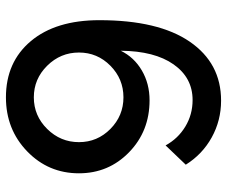

<svg xmlns="http://www.w3.org/2000/svg" viewBox="-79 -676 765 647"><g transform="rotate(90 303.5 -352.5)"><path d="M318 -474Q262 -474 217.5 -448Q173 -422 151 -377Q152 -491 197 -555Q242 -619 317 -619Q366 -619 406.5 -594.5Q447 -570 470 -528L535 -596Q500 -652 443 -683.5Q386 -715 319 -715Q193 -715 120.5 -609.5Q48 -504 48 -305Q48 -158 118.5 -74Q189 10 308 10Q416 10 490 -61.5Q564 -133 564 -236Q564 -336 493 -405Q422 -474 318 -474ZM201.5 -129Q157 -174 157 -236Q157 -298 201.5 -342Q246 -386 308 -386Q370 -386 414.5 -342Q459 -298 459 -236Q459 -174 414.5 -129Q370 -84 308 -84Q246 -84 201.5 -129Z"/></g></svg>

Font: Raleway-v4020 SemiBold
Style: Regular
Weight: 600
Designer: Matt McInerney, Pablo Impallari, Rodrigo Fuenzalida
Foundry: Matt McInerney, Pablo Impallari, Rodrigo Fuenzalida
Version: Version 4.020;PS 004.020;hotconv 1.0.88;makeotf.lib2.5.64775